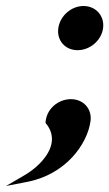

<svg xmlns="http://www.w3.org/2000/svg" viewBox="-20 -464 364 639"><path d="M216.1 -134C173.1 -134 133.7 -101 131.4 -55C169.5 -11 155.3 42 101.8 90C89.3 101 77.1 110 61.9 119L0 155L66.8 142C199.1 118 271 15 281.3 -61C286.8 -102 257.1 -134 216.1 -134ZM238.2 -297C279.2 -297 317.5 -329 323 -370C328.6 -411 299 -444 258 -444C217 -444 179.6 -411 174 -370C168.5 -329 197.2 -297 238.2 -297Z"/></svg>

Font: Charger
Style: ExBdIt
Weight: 400
Designer: Jasper
Foundry: Cannot Into Space Fonts
Version: Version 0.99